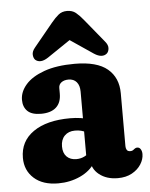

<svg xmlns="http://www.w3.org/2000/svg" viewBox="-50 -705 590 756"><g transform="rotate(-5 245.0 -326.5)"><path d="M282.9 -72.6V-86.2L268.9 -88V-342.1Q268.9 -366.5 257.4 -380.1Q245.9 -393.7 225.1 -393.7Q208.1 -393.7 197.3 -385.7Q186.5 -377.6 186.5 -364V-341.1Q186.5 -305.8 165.9 -287.3Q145.3 -268.8 106.5 -268.8Q69.9 -268.8 53 -285.2Q36 -301.6 36 -329.8Q36 -361.7 60.5 -389.9Q85 -418.1 133.7 -435.7Q182.4 -453.4 254.6 -453.4Q342.9 -453.4 384.4 -418.5Q425.9 -383.6 425.9 -322V-112.7Q425.9 -104.4 429.7 -98Q433.6 -91.7 443.6 -91.7Q448.9 -91.7 452.5 -93.5Q456.2 -95.4 459.3 -98.4Q461.7 -100.3 464.7 -101.8Q467.7 -103.3 471.6 -103.3Q480.4 -103.3 485.2 -95.3Q490.1 -87.4 490.1 -76.3Q490.1 -55.6 477.4 -35.7Q464.8 -15.8 441.4 -2.9Q418 10 385.6 10Q341.1 10 312 -13.1Q282.9 -36.3 282.9 -72.6ZM19.7 -102Q19.7 -167.6 72.8 -204.5Q125.9 -241.4 218.3 -241.4Q240.3 -241.4 260.6 -238.4Q281 -235.4 294.4 -229.7L279.3 -179.8Q268 -185.9 257.3 -188.6Q246.6 -191.3 233.2 -191.3Q207.5 -191.3 192.2 -175.7Q177 -160.2 177 -133.4Q177 -107.2 191.2 -93Q205.4 -78.9 229.3 -78.9Q247.4 -78.9 262.4 -86.8Q277.4 -94.8 286 -106.7L296.9 -59.2Q276.6 -26.6 236.8 -8.3Q196.9 10 150.1 10Q89.1 10 54.4 -21.2Q19.7 -52.4 19.7 -102ZM277.9 -571.6H208.6L334 -486.7Q350 -476.2 362.9 -475.5Q375.9 -474.8 385 -482.9Q392.4 -490.2 393.1 -503.1Q393.9 -516.1 381.6 -530.5L306.2 -622.7Q291.1 -641.3 277.5 -652.3Q263.9 -663.3 242.9 -663.3Q223 -663.3 209.3 -652.2Q195.7 -641.2 180.5 -622.7L104.8 -530.5Q93 -516.2 93.8 -503.1Q94.6 -490.1 101.5 -482.9Q110.7 -474.8 123.5 -475.5Q136.3 -476.2 152.4 -486.7Z"/></g></svg>

Font: Fraunces 144pt S100 Black
Style: Regular
Weight: 900
Version: Version 1.000